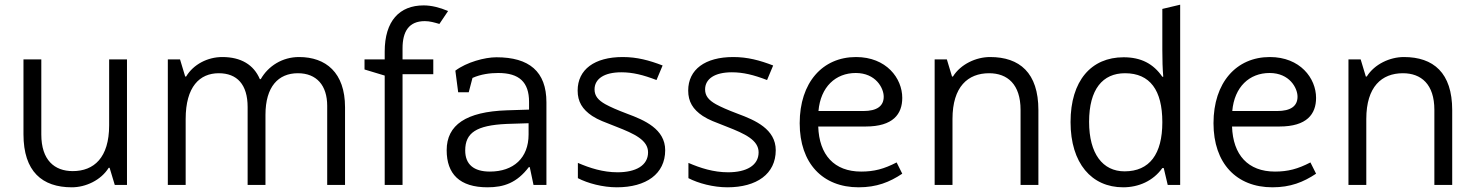

<svg xmlns="http://www.w3.org/2000/svg" viewBox="-20 -788 6288 818"><path d="M286 10C345 10 410 -20 443 -73H447L469 0H521V-535H445V-254C445 -116 380 -59 290 -59C212 -59 156 -106 156 -215V-535H80V-216C80 -57 160 10 286 10Z M695 0H771V-281C771 -419 831 -476 912 -476C990 -476 1035 -428 1035 -332V0H1111V-299C1111 -419 1166 -476 1249 -476C1329 -476 1374 -424 1374 -337V0H1450V-331C1450 -479 1368 -545 1254 -545C1183 -545 1123 -507 1091 -451H1087C1061 -512 1007 -545 927 -545C865 -545 804 -514 773 -462H769L747 -535H695Z M1619 0H1695V-472H1826V-535H1695V-582C1695 -654 1722 -698 1790 -698C1812 -698 1831 -692 1852 -686L1889 -741C1854 -756 1818 -765 1785 -765C1682 -765 1619 -699 1619 -568V-535H1533V-492L1619 -466Z M2308 0V-352C2308 -484 2234 -544 2095 -544C2045 -544 1968 -523 1920 -487L1932 -395H1977L1993 -456C2029 -472 2068 -477 2103 -477C2192 -477 2234 -438 2234 -354V-321L2139 -318C1966 -312 1883 -256 1883 -148C1883 -47 1938 10 2057 10C2127 10 2182 -9 2233 -76H2237L2253 0ZM2067 -57C1998 -57 1962 -88 1962 -147C1962 -222 2009 -254 2138 -260L2232 -263V-215C2232 -115 2168 -57 2067 -57Z M2608 10C2733 10 2814 -47 2814 -148C2814 -238 2726 -276 2653 -303C2608 -320 2581 -332 2559 -344C2529 -361 2513 -379 2513 -407C2513 -452 2554 -480 2627 -480C2675 -480 2720 -469 2777 -447L2803 -509C2746 -531 2694 -545 2633 -545C2513 -545 2441 -492 2441 -402C2441 -355 2461 -322 2503 -294C2531 -276 2553 -269 2606 -248C2683 -218 2741 -191 2741 -139C2741 -83 2689 -54 2611 -54C2549 -54 2493 -72 2442 -94V-29C2484 -7 2548 10 2608 10Z M3079 10C3204 10 3285 -47 3285 -148C3285 -238 3197 -276 3124 -303C3079 -320 3052 -332 3030 -344C3000 -361 2984 -379 2984 -407C2984 -452 3025 -480 3098 -480C3146 -480 3191 -469 3248 -447L3274 -509C3217 -531 3165 -545 3104 -545C2984 -545 2912 -492 2912 -402C2912 -355 2932 -322 2974 -294C3002 -276 3024 -269 3077 -248C3154 -218 3212 -191 3212 -139C3212 -83 3160 -54 3082 -54C3020 -54 2964 -72 2913 -94V-29C2955 -7 3019 10 3079 10Z M3638 10C3715 10 3770 -12 3824 -48L3800 -96C3746 -68 3704 -57 3649 -57C3534 -57 3470 -128 3466 -249H3668C3785 -249 3824 -302 3824 -371C3824 -455 3756 -545 3627 -545C3484 -545 3387 -436 3387 -263C3387 -92 3485 10 3638 10ZM3467 -315C3476 -418 3540 -477 3626 -477C3711 -477 3745 -413 3745 -376C3745 -336 3716 -315 3658 -315Z M4404 0V-319C4404 -478 4324 -545 4198 -545C4139 -545 4073 -515 4040 -462H4036L4014 -535H3962V0H4038V-281C4038 -419 4104 -476 4194 -476C4272 -476 4328 -429 4328 -320V0Z M4765 10C4831 10 4893 -17 4932 -72H4938L4955 0H5008V-768L4932 -750V-575C4932 -534 4933 -494 4936 -461H4932C4894 -516 4842 -544 4767 -544C4629 -544 4541 -444 4541 -268C4541 -92 4631 10 4765 10ZM4771 -58C4678 -58 4620 -133 4620 -269C4620 -408 4678 -476 4773 -476C4880 -476 4932 -403 4932 -268V-267C4932 -132 4878 -58 4771 -58Z M5401 10C5478 10 5533 -12 5587 -48L5563 -96C5509 -68 5467 -57 5412 -57C5297 -57 5233 -128 5229 -249H5431C5548 -249 5587 -302 5587 -371C5587 -455 5519 -545 5390 -545C5247 -545 5150 -436 5150 -263C5150 -92 5248 10 5401 10ZM5230 -315C5239 -418 5303 -477 5389 -477C5474 -477 5508 -413 5508 -376C5508 -336 5479 -315 5421 -315Z M6167 0V-319C6167 -478 6087 -545 5961 -545C5902 -545 5836 -515 5803 -462H5799L5777 -535H5725V0H5801V-281C5801 -419 5867 -476 5957 -476C6035 -476 6091 -429 6091 -320V0Z"/></svg>

Font: Frost Regular
Style: Regular
Weight: 400
Designer: Lee Frost
Foundry: Lee Frost for Ice Communication Norge AS
Version: Version 2.011;hotconv 1.0.107;makeotfexe 2.5.65593